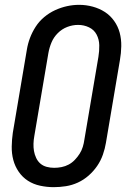

<svg xmlns="http://www.w3.org/2000/svg" viewBox="-20 -766 540 794"><path d="M202 8Q174 8 146 2Q118 -4 95.5 -18.5Q73 -33 57.5 -55.5Q42 -78 35 -104.5Q28 -131 28.5 -160Q29 -189 33 -217L91 -560Q95 -585 104 -609Q113 -633 127.5 -655.5Q142 -678 163 -695.5Q184 -713 208 -724Q232 -735 257 -740.5Q282 -746 307 -746Q336 -746 363.5 -738.5Q391 -731 413.5 -716.5Q436 -702 452 -679.5Q468 -657 475 -630.5Q482 -604 481.5 -575Q481 -546 476 -518L418 -175Q414 -151 405.5 -126.5Q397 -102 382 -80Q367 -58 346.5 -40Q326 -22 302 -11Q278 0 252.5 4Q227 8 202 8ZM204 -72Q219 -72 234.5 -75Q250 -78 264 -85.5Q278 -93 289.5 -105Q301 -117 309.5 -130.5Q318 -144 322.5 -159Q327 -174 329 -189L387 -531Q391 -555 390.5 -579Q390 -603 379.5 -623Q369 -643 348 -653Q327 -663 303 -663Q280 -663 258 -654.5Q236 -646 219 -629Q202 -612 193 -590.5Q184 -569 180 -546L122 -204Q119 -188 118.5 -172Q118 -156 120.5 -141.5Q123 -127 129.5 -113Q136 -99 147 -89.5Q158 -80 173 -76Q188 -72 204 -72Q204 -72 204 -72Q204 -72 204 -72Z"/></svg>

Font: iosevka_custom_sans_ss08 Md
Style: Italic
Weight: 500
Italic angle: -10°
Designer: Belleve Invis
Foundry: Belleve Invis
Version: Version 10.3.0; ttfautohint (v1.8.3)